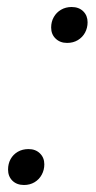

<svg xmlns="http://www.w3.org/2000/svg" viewBox="-20 -520 274 548"><path d="M61.5 -94.5Q81.5 -94.5 94 -82.2Q106.5 -70 106.5 -51Q106.5 -35 99.2 -21.5Q92 -8 78.8 0Q65.5 8 48.5 8Q28 8 15.5 -4.2Q3 -16.5 3 -36Q3 -52.5 10.2 -65.8Q17.5 -79 30.8 -86.8Q44 -94.5 61.5 -94.5ZM184.5 -500Q205 -500 217.5 -487.8Q230 -475.5 230 -456.5Q230 -440.5 222.8 -427Q215.5 -413.5 202.2 -405.5Q189 -397.5 171.5 -397.5Q151.5 -397.5 138.8 -409.8Q126 -422 126 -441.5Q126 -458 133.5 -471.2Q141 -484.5 154.2 -492.2Q167.5 -500 184.5 -500Z"/></svg>

Font: Newsreader 60pt Light
Style: Italic
Weight: 300
Italic angle: -17°
Designer: Hugues Gentile
Foundry: Production Type
Version: Version 1.003